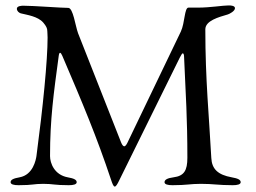

<svg xmlns="http://www.w3.org/2000/svg" viewBox="-20 -676 941 706"><path d="M735 -568C735 -600 784 -613 818 -623C824 -625 844 -635 844 -646C844 -655 829 -656 823 -656H820C800 -656 752 -648 709 -648H673C658 -648 660 -592 645 -560L448 -150C444 -142 440 -138 437 -138C433 -138 429 -143 425 -153L267 -554C257 -581 249 -647 231 -647C205 -647 102 -655 65 -655C59 -655 42 -654 42 -644C42 -635 50 -629 56 -627C80 -621 119 -616 139 -593C150 -580 154 -572 154 -561C154 -555 155 -548 155 -538C155 -454 138 -282 114 -102C112 -89 102 -33 52 -24C29 -20 19 -15 19 -6C19 2 31 5 48 5C102 5 103 0 139 0C176 0 179 5 233 5C250 5 262 2 262 -6C262 -15 252 -20 229 -24C180 -33 164 -76 164 -102C164 -238 177 -330 196 -471C198 -486 203 -485 209 -471C284 -296 336 -172 388 -16C393 -1 397 10 402 10C406 10 411 3 419 -14L641 -464C646 -474 650 -480 652 -480C655 -480 657 -475 657 -464C663 -329 669 -240 669 -96C669 -49 657 -29 618 -24C595 -21 585 -15 585 -6C585 2 597 5 614 5C668 5 678 0 719 0C765 0 782 5 836 5C853 5 865 2 865 -6C865 -15 855 -20 832 -24C782 -33 759 -54 757 -95C749 -246 735 -382 735 -568Z"/></svg>

Font: EB Garamond 12
Style: Regular
Weight: 400
Version: Version 0.016+